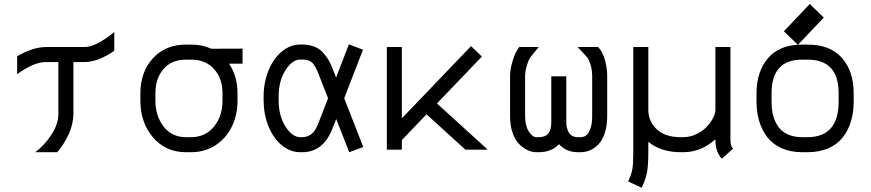

<svg xmlns="http://www.w3.org/2000/svg" viewBox="-20 -729 4241 935"><path d="M204.1 -500H392.1Q422.4 -500 461.2 -521.2Q500 -542.5 536.6 -573.2V-481.4Q455.6 -426.8 392.1 -426.8H337.4V-174.8Q337.4 -127.4 315.9 -78.6Q294.4 -29.8 258.8 12.2H151.4Q194.3 -18.6 229.2 -71.3Q264.2 -124 264.2 -174.8V-426.8H204.1Q144 -426.8 63.5 -367.7V-455.1Q141.1 -500 204.1 -500Z M1136.7 -274.4V-239.3Q1136.7 -169.4 1108.9 -112.3Q1081.1 -55.2 1029.1 -21.5Q977.1 12.2 910.6 12.2H885.3Q787.1 12.2 725.3 -59.8Q663.6 -131.8 663.6 -239.7V-273.9Q663.6 -378.4 724.6 -445.1Q785.6 -511.7 884.3 -511.7H912.1Q964.4 -511.7 1008.8 -491.7L1161.1 -492.2V-418.9H1095.2Q1136.7 -357.9 1136.7 -274.4ZM912.1 -438.5H884.3Q815.4 -438.5 776.1 -392.8Q736.8 -347.2 736.8 -273.9V-239.7Q736.8 -164.1 776.9 -112.5Q816.9 -61 885.3 -61H910.6Q979.5 -61 1021.5 -111.8Q1063.5 -162.6 1063.5 -239.3V-274.4Q1063.5 -347.2 1022.5 -392.8Q981.4 -438.5 912.1 -438.5Z M1577.6 -250.5 1531.2 -368.7Q1516.6 -407.2 1501 -423.1Q1485.4 -439 1451.7 -439H1442.4Q1403.3 -439 1370.1 -387Q1336.9 -335 1336.9 -258.3V-241.7Q1336.9 -164.6 1370.1 -112.8Q1403.3 -61 1442.4 -61H1451.7Q1476.1 -61 1495.8 -75.4Q1515.6 -89.8 1531.2 -130.9ZM1599.6 -104.5Q1554.7 12.2 1451.7 12.2H1442.4Q1392.6 12.2 1351.1 -22.7Q1309.6 -57.6 1286.6 -115.7Q1263.7 -173.8 1263.7 -241.7V-258.3Q1263.7 -326.2 1287.1 -384.5Q1310.5 -442.9 1351.8 -477.5Q1393.1 -512.2 1442.4 -512.2H1451.7Q1483.4 -512.2 1508.3 -502.9Q1533.2 -493.7 1550.3 -475.8Q1567.4 -458 1578.4 -439.5Q1589.4 -420.9 1599.6 -395L1616.7 -351.6L1679.2 -513.2L1747.6 -486.8L1656.2 -250.5L1749 -13.2L1680.7 12.2L1617.2 -149.4Z M2057.1 -172.4 1937 -46.9V0H1863.8V-500H1937V-152.8L2273.9 -504.4L2326.7 -453.6L2107.9 -225.1L2355.5 0H2246.6Z M2463.9 -358.4Q2463.9 -391.1 2476.6 -433.6Q2489.3 -476.1 2508.8 -500H2603.5L2564.9 -453.1Q2555.7 -441.9 2546.4 -412.1Q2537.1 -382.3 2537.1 -358.4V-164.1Q2537.1 -117.2 2554.9 -89.1Q2572.8 -61 2591.8 -61H2603Q2634.8 -61 2649.7 -78.4Q2664.6 -95.7 2664.6 -134.3V-357.4H2737.8V-134.3Q2737.8 -121.6 2740.2 -110.1Q2742.7 -98.6 2748.3 -86.9Q2753.9 -75.2 2765.6 -68.1Q2777.3 -61 2793.9 -61H2807.1Q2820.8 -61 2831.1 -67.4Q2841.3 -73.7 2847.2 -85.2Q2853 -96.7 2856.7 -107.4Q2860.4 -118.2 2861.8 -131.8Q2863.3 -145.5 2863.5 -151.6Q2863.8 -157.7 2863.8 -164.6V-358.4Q2863.8 -388.2 2855.7 -414.8Q2847.7 -441.4 2836.9 -452.6L2793 -500H2893.1Q2917 -473.1 2927 -433.1Q2937 -393.1 2937 -358.4V-164.6Q2937 -118.2 2925.8 -82.8Q2914.6 -47.4 2895.5 -27.3Q2876.5 -7.3 2854.2 2.4Q2832 12.2 2807.1 12.2H2793.9Q2738.3 12.2 2702.1 -26.9Q2666 12.2 2603 12.2H2591.8Q2570.8 12.2 2549.6 2.4Q2528.3 -7.3 2508.5 -26.9Q2488.8 -46.4 2476.3 -82Q2463.9 -117.7 2463.9 -164.1Z M3495.1 43.9Q3463.9 10.3 3463.9 -48.3V-50.8Q3394 12.2 3307.1 12.2H3294.9Q3199.7 12.2 3137.2 -38.1V12.2Q3137.2 72.8 3131.3 107.4Q3125.5 142.1 3105 185.5L3038.6 154.3Q3055.7 119.1 3059.8 92.5Q3064 65.9 3064 12.2V-500H3137.2V-193.8Q3137.2 -138.2 3178 -99.6Q3218.8 -61 3294.9 -61H3307.1Q3339.8 -61 3370.4 -75.4Q3400.9 -89.8 3420.7 -110.6Q3440.4 -131.3 3452.1 -153.8Q3463.9 -176.3 3463.9 -193.8V-500H3537.1V-48.3Q3537.1 -17.6 3549.8 -4.9Z M4137.2 -274.4V-234.4Q4137.2 -180.7 4123.5 -136.5Q4109.9 -92.3 4083 -58.6Q4056.2 -24.9 4012.5 -6.3Q3968.8 12.2 3911.6 12.2H3886.7Q3830.6 12.2 3787.4 -6.8Q3744.1 -25.9 3717.5 -59.8Q3690.9 -93.8 3677.5 -137.9Q3664.1 -182.1 3664.1 -234.9V-273.9Q3664.1 -381.3 3720.7 -446.5Q3777.3 -511.7 3885.7 -511.7H3913.6Q4022.9 -511.7 4080.1 -447Q4137.2 -382.3 4137.2 -274.4ZM3913.6 -438.5H3885.7Q3737.3 -438.5 3737.3 -273.9V-234.9Q3737.3 -207.5 3741.2 -183.8Q3745.1 -160.2 3755.6 -137Q3766.1 -113.8 3782.5 -97.4Q3798.8 -81.1 3825.4 -71Q3852.1 -61 3886.7 -61H3911.6Q4064 -61 4064 -234.4V-274.4Q4064 -438.5 3913.6 -438.5ZM3865.7 -510.7 3797.4 -576.7 3923.3 -709.5 3991.7 -643.6Z"/></svg>

Font: Anka/Coder
Style: Regular
Weight: 400
Monospace: yes
Version: Version 001.100